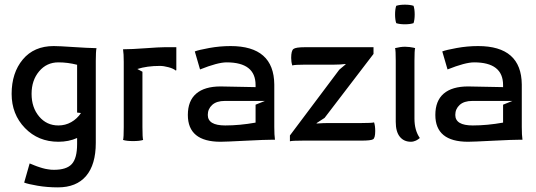

<svg xmlns="http://www.w3.org/2000/svg" viewBox="-20 -602 2294 822"><path d="M29.8 -200.2Q29.8 -290 77.6 -347.4Q125.5 -404.8 210 -404.8Q232.9 -404.8 294.7 -400.6Q356.4 -396.5 387.2 -396H393.1Q390.1 -381.3 390.1 -341.8V9.8Q390.1 102.5 348.6 151.4Q307.1 200.2 228 200.2Q182.1 200.2 140.6 193.1Q99.1 186 83.5 179.7L106.9 97.7Q108.4 98.1 117.2 101.8Q126 105.5 128.4 106.4Q130.9 107.4 138.9 110.4Q147 113.3 150.6 114.3Q154.3 115.2 161.6 117.7Q168.9 120.1 173.8 120.8Q178.7 121.6 185.3 122.8Q191.9 124 198.2 124.5Q204.6 125 210.9 125Q265.1 125 287.6 100.1Q310.1 75.2 310.1 15.1V-11.2Q274.4 4.9 230 4.9Q143.6 4.9 86.7 -54Q29.8 -112.8 29.8 -200.2ZM115.2 -200.2Q115.2 -141.6 147.5 -103.3Q179.7 -64.9 230 -64.9Q259.8 -64.9 284.9 -79.1Q310.1 -93.3 326.7 -118.2Q324.2 -118.2 318.4 -119.1Q312.5 -120.1 310.1 -120.1V-324.7Q270 -335 230 -335Q179.7 -335 147.5 -296.6Q115.2 -258.3 115.2 -200.2Z M509.8 -58.1V-336.9Q509.8 -371.6 506.8 -391.1H509.3Q542.5 -391.1 602.5 -395.5Q662.6 -399.9 684.6 -399.9H734.9V-301.8L732.9 -299.8Q722.2 -308.6 701.4 -314.2Q680.7 -319.8 664.6 -319.8Q609.4 -319.8 567.9 -306.6L589.8 -294.9V-58.1Q589.8 -11.7 592.8 -2.9Q578.1 2 549.8 2Q521.5 2 506.8 -2.9Q509.8 -11.7 509.8 -58.1Z M784.2 -109.9Q784.2 -170.4 820.1 -201.2Q856 -231.9 924.3 -231.9L1074.2 -229V-237.8Q1074.2 -335 950.2 -335Q912.1 -335 836.4 -304.7L814 -381.8Q830.1 -388.2 875.7 -396.5Q921.4 -404.8 967.3 -404.8Q1152.8 -404.8 1154.3 -240.2V-58.1Q1154.3 -23.4 1157.2 -3.9H1150.4Q1115.7 -3.9 1030.5 0.5Q945.3 4.9 924.3 4.9Q784.2 4.9 784.2 -109.9ZM869.6 -109.9Q869.6 -64.9 944.3 -64.9Q1005.9 -64.9 1074.2 -77.1V-153.8L1114.3 -169.9H942.4Q907.2 -169.9 888.4 -152.8Q869.6 -135.7 869.6 -109.9Z M1221.2 -22 1432.6 -303.7 1460 -326.7 1459 -328.1Q1437.5 -325.2 1409.2 -325.2H1286.1Q1241.7 -325.2 1231.4 -321.8Q1226.6 -336.4 1226.6 -354Q1226.6 -384.8 1236.3 -392.3Q1246.1 -399.9 1286.1 -399.9H1465.3H1579.1V-371.1Q1577.6 -370.1 1545.4 -327.1L1369.6 -97.2L1335 -74.7L1336.4 -73.2Q1364.3 -75.2 1384.3 -75.2H1526.4Q1572.8 -75.2 1581.5 -78.1Q1586.4 -63.5 1586.4 -41Q1586.4 -11.2 1577.1 -5.6Q1567.9 0 1526.4 0H1278.3Q1230 0 1221.2 2.9Z M1676.3 -502.9Q1671.4 -517.6 1671.4 -540Q1671.4 -562.5 1676.3 -577.1Q1690.9 -582 1713.4 -582Q1735.8 -582 1750.5 -577.1Q1755.4 -562.5 1755.4 -540Q1755.4 -517.6 1750.5 -502.9Q1735.8 -498 1713.4 -498Q1690.9 -498 1676.3 -502.9ZM1757.3 -396Q1754.4 -387.2 1754.4 -341.8V-94.2Q1754.4 -43.9 1777.3 -11.2L1774.4 -8.8Q1771.5 -6.8 1768.6 -4.6Q1765.6 -2.4 1761 -0.2Q1756.3 2 1750.7 3.4Q1745.1 4.9 1739.3 4.9Q1709 4.9 1691.7 -16.6Q1674.3 -38.1 1674.3 -80.1V-341.8Q1674.3 -387.2 1671.4 -396Q1694.8 -401.9 1714.4 -401.9Q1723.6 -401.9 1733.9 -400.6Q1744.1 -399.4 1750 -397.9Q1755.9 -396.5 1757.3 -396Z M1843.8 -109.9Q1843.8 -170.4 1879.6 -201.2Q1915.5 -231.9 1983.9 -231.9L2133.8 -229V-237.8Q2133.8 -335 2009.8 -335Q1971.7 -335 1896 -304.7L1873.5 -381.8Q1889.6 -388.2 1935.3 -396.5Q1981 -404.8 2026.9 -404.8Q2212.4 -404.8 2213.9 -240.2V-58.1Q2213.9 -23.4 2216.8 -3.9H2210Q2175.3 -3.9 2090.1 0.5Q2004.9 4.9 1983.9 4.9Q1843.8 4.9 1843.8 -109.9ZM1929.2 -109.9Q1929.2 -64.9 2003.9 -64.9Q2065.4 -64.9 2133.8 -77.1V-153.8L2173.8 -169.9H2002Q1966.8 -169.9 1948 -152.8Q1929.2 -135.7 1929.2 -109.9Z"/></svg>

Font: Nikodecs
Style: Medium
Weight: 500
Version: Version 0.29